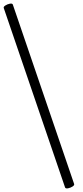

<svg xmlns="http://www.w3.org/2000/svg" viewBox="-21 -890 461 1065"><path d="M50 -865 390 130Q393 137 381.5 144.5Q370 152 356.5 154.5Q343 157 340 150L0 -845Q-3 -852 8.5 -859.5Q20 -867 33.5 -869.5Q47 -872 50 -865Z"/></svg>

Font: Anvers
Style: Regular
Weight: 400
Designer: Ishtar van Looy
Version: Version 1.000